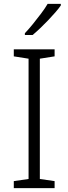

<svg xmlns="http://www.w3.org/2000/svg" viewBox="-20 -968 351 988"><path d="M261 0H51V-36L127 -47V-666L51 -678V-714H261V-678L185 -666V-47L261 -36ZM293 -940Q282 -924 265 -904.5Q248 -885 228 -864Q208 -843 187.5 -823.5Q167 -804 148 -788H108V-797Q127 -817 149 -844Q171 -871 192 -899Q213 -927 225 -948H293Z"/></svg>

Font: Noto Sans Thai Light
Style: Regular
Weight: 300
Designer: Monotype Design Team
Foundry: Monotype Imaging Inc.
Version: Version 2.001